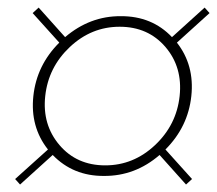

<svg xmlns="http://www.w3.org/2000/svg" viewBox="-20 -680 581 514"><path d="M261.7 -237.3Q337.4 -237.3 395 -291.5Q452.6 -345.7 460.9 -422.9Q469.2 -500 422.9 -554.2Q376.5 -608.4 300.3 -608.4Q224.6 -608.4 167 -554.2Q109.4 -500 101.1 -422.9Q92.8 -346.2 139.2 -291.7Q185.5 -237.3 261.7 -237.3ZM33.7 -186 20.5 -200.7 108.4 -279.8Q60.5 -340.3 69.3 -422.9Q78.1 -505.4 138.7 -565.9L67.4 -645L83.5 -659.7L154.3 -580.6Q220.7 -637.2 303.2 -636.7Q386.7 -637.2 440.4 -580.6L527.8 -659.7L541 -645L453.6 -565.9Q501 -505.4 492.2 -422.9Q483.4 -340.3 422.9 -279.8L494.1 -200.7L478 -186L407.2 -265.1Q341.8 -208.5 258.3 -209Q175.8 -208.5 121.1 -265.1Z"/></svg>

Font: Oswald
Style: Extra-Light
Weight: 200
Designer: Vernon Adams
Foundry: Vernon Adams
Version: 3.0; ttfautohint (v0.94.23-7a4d-dirty) -l 8 -r 50 -G 200 -x 